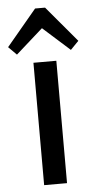

<svg xmlns="http://www.w3.org/2000/svg" viewBox="-85 -811 420 844"><g transform="rotate(-5 125.0 -388.5)"><path d="M176 -540V0H75V-540ZM-30 -618 103 -777H147L280 -619L244 -582L101 -710H150L6 -582Z"/></g></svg>

Font: Pathway Extreme SemiCondensed Medium
Style: Regular
Weight: 500
Width: 4
Version: Version 1.001;gftools[0.9.26]